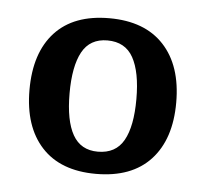

<svg xmlns="http://www.w3.org/2000/svg" viewBox="-35 -793 414 387"><g transform="rotate(5 172.5 -599.5)"><path d="M171.9 -441.9Q100.1 -441.9 62 -483.4Q23.9 -524.9 23.9 -599.1Q23.9 -674.3 62 -715.6Q100.1 -756.8 171.9 -756.8Q243.7 -756.8 282.2 -715.3Q320.8 -673.8 320.8 -599.1Q320.8 -524.9 282.5 -483.4Q244.1 -441.9 171.9 -441.9ZM171.9 -711.9Q136.7 -711.9 120.8 -682.9Q105 -653.8 105 -599.1Q105 -543.9 121.1 -515.4Q137.2 -486.8 171.9 -486.8Q208 -486.8 224.1 -515.4Q240.2 -543.9 240.2 -599.1Q240.2 -653.8 224.1 -682.9Q208 -711.9 171.9 -711.9Z"/></g></svg>

Font: Sura
Style: Regular
Weight: 400
Designer: Carolina Giovagnoli
Foundry: Huerta Tipografica
Version: Version 1.003;PS 001.002;hotconv 1.0.70;makeotf.lib2.5.58329